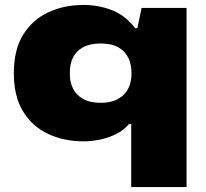

<svg xmlns="http://www.w3.org/2000/svg" viewBox="-20 -560 835 777"><path d="M511 197V-58H502Q480 -32 448 -16.5Q416 -1 382 5.5Q348 12 319 12Q240 12 176 -17.5Q112 -47 74 -108Q36 -169 36 -264Q36 -359 74 -420Q112 -481 176 -510.5Q240 -540 319 -540Q377 -540 431.5 -519.5Q486 -499 527 -446H536L553 -528H735V197ZM388 -144Q421 -144 444.5 -153.5Q468 -163 483 -179Q498 -195 505 -216Q512 -237 512 -261V-267Q512 -299 499.5 -325.5Q487 -352 459.5 -368Q432 -384 388 -384Q344 -384 316.5 -369Q289 -354 276 -328.5Q263 -303 263 -273V-255Q263 -226 276 -200.5Q289 -175 316.5 -159.5Q344 -144 388 -144Z"/></svg>

Font: Archivo Expanded Black
Style: Regular
Weight: 900
Width: 7
Designer: Hector Gatti
Foundry: Omnibus-Type
Version: Version 2.001